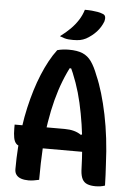

<svg xmlns="http://www.w3.org/2000/svg" viewBox="-61 -977 723 1031"><g transform="rotate(5 300.0 -461.5)"><path d="M32 -284H302Q330 -284 352 -278Q374 -272 391 -260L422 -274V-170H83Q62 -170 51 -181Q40 -192 36 -213Q32 -234 32 -264ZM189 0Q175 3 161 5.5Q147 8 132 8Q110 8 93 2.5Q76 -3 66.5 -15Q57 -27 57 -46Q57 -106 61 -163.5Q65 -221 72.5 -275Q80 -329 91.5 -379.5Q103 -430 117 -475.5Q131 -521 148 -562Q165 -603 184 -638Q203 -673 225 -702Q239 -706 255 -708Q271 -710 287 -710Q333 -710 361.5 -698Q390 -686 409.5 -658.5Q429 -631 446 -586Q464 -545 479.5 -493Q495 -441 507.5 -380.5Q520 -320 528 -253Q536 -186 539 -113Q541 -86 542 -57.5Q543 -29 544 0Q533 4 520 6Q507 8 493 8Q467 8 449 1Q431 -6 422 -23Q413 -40 411 -69Q409 -134 404 -196Q399 -258 390 -317Q381 -376 368.5 -431Q356 -486 338 -537Q320 -588 297 -636L332 -611H276L313 -636Q287 -588 267.5 -538Q248 -488 233.5 -432.5Q219 -377 208.5 -312Q198 -247 193.5 -170Q189 -93 189 0ZM354 -931Q376 -931 392.5 -929.5Q409 -928 423.5 -925.5Q438 -923 450 -918Q463 -914 465.5 -903Q468 -892 464 -878Q458 -862 449 -847.5Q440 -833 429 -821Q418 -809 404 -798Q390 -787 374 -778Q358 -770 342.5 -767Q327 -764 305 -764Q293 -764 280.5 -765Q268 -766 257 -769.5Q246 -773 233 -778Q264 -801 287.5 -824.5Q311 -848 328 -874.5Q345 -901 354 -931Z"/></g></svg>

Font: Recursive Monospace Casual SemiBold
Style: Regular
Weight: 600
Version: Version 1.047